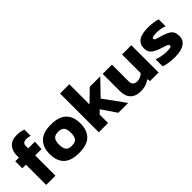

<svg xmlns="http://www.w3.org/2000/svg" viewBox="99 -1520 2360 2360"><g transform="rotate(-45 1278.5 -340.0)"><path d="M73 0V-352H10V-474H73V-513Q73 -590 117 -640Q161 -690 248 -690Q284 -690 312 -684.5Q340 -679 365 -669V-561Q350 -566 336 -569Q322 -572 305 -572Q266 -572 250 -557.5Q234 -543 234 -510V-474H351L344 -352H234V0Z M638 10Q501 10 436 -53.5Q371 -117 371 -237Q371 -356 436.5 -420Q502 -484 638 -484Q775 -484 840.5 -420Q906 -356 906 -237Q906 -117 841 -53.5Q776 10 638 10ZM638 -116Q694 -116 718 -144Q742 -172 742 -237Q742 -302 718 -330Q694 -358 638 -358Q583 -358 559 -330Q535 -302 535 -237Q535 -172 559 -144Q583 -116 638 -116Z M988 0V-674H1149V-322L1304 -474H1487L1297 -277L1498 0H1327L1196 -192L1149 -146V0Z M1707 10Q1623 10 1576 -37.5Q1529 -85 1529 -176V-474H1690V-185Q1690 -145 1709.5 -126.5Q1729 -108 1768 -108Q1797 -108 1823 -120Q1849 -132 1866 -150V-474H2027V0H1877L1872 -40Q1843 -18 1802 -4Q1761 10 1707 10Z M2305 10Q2248 10 2197 2Q2146 -6 2116 -18V-141Q2151 -126 2197 -118Q2243 -110 2279 -110Q2322 -110 2341.5 -114Q2361 -118 2361 -136Q2361 -156 2329 -166Q2297 -176 2241 -195Q2176 -218 2142.5 -248.5Q2109 -279 2109 -339Q2109 -409 2161.5 -446.5Q2214 -484 2329 -484Q2374 -484 2418 -477Q2462 -470 2490 -461V-340Q2462 -353 2426 -359Q2390 -365 2361 -365Q2324 -365 2298.5 -360.5Q2273 -356 2273 -339Q2273 -320 2301 -312.5Q2329 -305 2382 -288Q2438 -271 2469 -251.5Q2500 -232 2513 -205Q2526 -178 2526 -137Q2526 -66 2470 -28Q2414 10 2305 10Z"/></g></svg>

Font: Kanit SemiBold
Style: Regular
Weight: 600
Designer: Katatrad Team
Foundry: CadsonDemak
Version: Version 2.000; ttfautohint (v1.8.3)